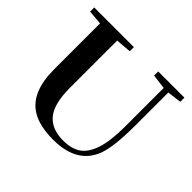

<svg xmlns="http://www.w3.org/2000/svg" viewBox="-159 -854 1059 1059"><g transform="rotate(45 370.5 -325.0)"><path d="M374.5 13.2Q267.6 13.2 205.1 -24.9Q103.5 -87.4 103.5 -265.1V-623.5L18.6 -630.9V-663.1H328.1V-630.9L237.3 -623.5V-252.4Q237.3 -131.3 281.5 -76.9Q325.7 -22.5 417 -22.5Q481 -22.5 521 -50Q561 -77.6 582.3 -143.1Q603.5 -208.5 603.5 -317.4V-620.1L517.6 -630.9V-663.1H722.2V-630.9L639.2 -620.1V-360.4Q639.2 -198.2 612.3 -125.5Q559.6 13.2 374.5 13.2Z"/></g></svg>

Font: Elstob 10pt SemiBold
Style: Regular
Weight: 600
Designer: Peter S. Baker
Version: Version 1.015